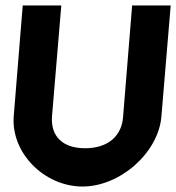

<svg xmlns="http://www.w3.org/2000/svg" viewBox="-20 -682 644 702"><path d="M570.2 -257 604.1 -662H463.1L430.1 -256C425.5 -184 374 -140 291 -140C209 -140 164.5 -184 170.2 -257L204.1 -662H63.1L30.1 -256C20.6 -122 142.1 -1 280 0C418.9 1 559.8 -124 570.2 -257Z"/></svg>

Font: Poland Can Into
Style: Of Regular
Weight: 500
Foundry: Cannot Into Space Fonts
Version: Version 1.01